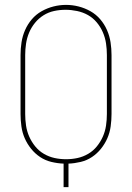

<svg xmlns="http://www.w3.org/2000/svg" viewBox="-20 -765 540 785"><path d="M240 0V-96Q215 -97 190 -103Q165 -109 144 -123Q123 -137 107 -157Q91 -177 81 -200Q71 -223 67.5 -248.5Q64 -274 64 -299V-540Q64 -566 68 -592Q72 -618 82.5 -642Q93 -666 110 -686Q127 -706 150 -719Q173 -732 198.5 -738.5Q224 -745 250 -745Q276 -745 301.5 -738.5Q327 -732 350 -719Q373 -706 390 -686Q407 -666 417.5 -642Q428 -618 432 -592Q436 -566 436 -540V-299Q436 -274 432.5 -248.5Q429 -223 419 -200Q409 -177 393 -157Q377 -137 356 -123Q335 -109 310 -103Q285 -97 260 -96V0ZM250 -114Q274 -114 297 -119Q320 -124 340.5 -136Q361 -148 376 -166.5Q391 -185 400.5 -206.5Q410 -228 413.5 -251.5Q417 -275 417 -299V-540Q417 -564 413.5 -587.5Q410 -611 400.5 -633Q391 -655 375.5 -673.5Q360 -692 339.5 -703.5Q319 -715 295 -720Q271 -725 248 -725Q224 -725 201 -720Q178 -715 158 -702.5Q138 -690 123 -671.5Q108 -653 99 -631.5Q90 -610 86.5 -586.5Q83 -563 83 -540V-299Q83 -275 86.5 -251.5Q90 -228 99.5 -206.5Q109 -185 124 -166.5Q139 -148 159.5 -136Q180 -124 203 -119Q226 -114 250 -114Z"/></svg>

Font: Zed Mono Thin
Style: Regular
Weight: 100
Monospace: yes
Designer: Belleve Invis
Foundry: Belleve Invis
Version: Version 1.0.0; ttfautohint (v1.8.4)